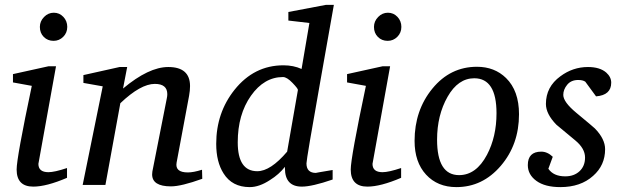

<svg xmlns="http://www.w3.org/2000/svg" viewBox="-20 -756 2555 785"><path d="M255 -646Q255 -622 238.5 -605.5Q222 -589 199 -589Q175 -589 159 -605Q143 -621 143 -646Q143 -669 160 -686.5Q177 -704 200 -704Q223 -704 239 -687Q255 -670 255 -646ZM254 -29Q170 7 116 7Q48 7 48 -63Q48 -111 110 -405L33 -419V-453L178 -485H209L137 -86Q137 -52 178 -52Q203 -52 254 -69Z M807 -25Q721 6 679 6Q602 6 602 -43Q602 -49 603 -55L662 -354Q664 -363 664 -371Q664 -413 613 -413Q555 -413 472 -334L411 0H318L400 -403L321 -417V-449L469 -482H500L483 -394Q588 -482 668 -482Q757 -482 757 -404Q757 -386 753 -364L702 -91Q695 -51 748 -51Q771 -51 806 -62Z M1345 -736Q1317 -578 1289 -420Q1233 -105 1233 -88Q1233 -49 1272 -49Q1268 -49 1340 -61V-22Q1256 7 1214 7Q1145 7 1145 -68V-74Q1121 -43 1084 -20Q1040 9 1001 9Q929 9 894 -47Q864 -94 864 -168Q864 -295 939 -389Q1019 -489 1139 -489Q1180 -489 1213 -474L1245 -662L1159 -672V-707L1312 -736ZM1198 -388Q1199 -393 1176 -417Q1153 -441 1137 -441Q1060 -441 1006 -364.5Q952 -288 952 -174Q952 -56 1032 -56Q1086 -56 1154 -136Z M1621 -646Q1621 -622 1604.5 -605.5Q1588 -589 1565 -589Q1541 -589 1525 -605Q1509 -621 1509 -646Q1509 -669 1526 -686.5Q1543 -704 1566 -704Q1589 -704 1605 -687Q1621 -670 1621 -646ZM1620 -29Q1536 7 1482 7Q1414 7 1414 -63Q1414 -111 1476 -405L1399 -419V-453L1544 -485H1575L1503 -86Q1503 -52 1544 -52Q1569 -52 1620 -69Z M2102 -289Q2102 -165 2027.5 -78Q1953 9 1846 9Q1769 9 1722 -42Q1675 -93 1675 -180Q1675 -305 1748 -394Q1821 -483 1930 -483Q2002 -483 2049 -437Q2102 -385 2102 -289ZM2010 -293Q2010 -436 1919 -436Q1853 -436 1810 -360.5Q1767 -285 1767 -185Q1767 -40 1857 -40Q1927 -40 1971 -123Q2010 -197 2010 -293Z M2479 -418Q2479 -367 2417 -362L2373 -422Q2363 -429 2344 -429Q2315 -429 2299 -409.5Q2283 -390 2283 -368Q2283 -339 2336 -295Q2406 -237 2412 -231Q2454 -188 2454 -146Q2454 -80 2405 -37Q2354 9 2271 9Q2208 9 2173 -16.5Q2138 -42 2138 -81Q2138 -136 2193 -136Q2218 -136 2240 -115L2222 -66Q2243 -35 2291 -35Q2327 -35 2349.5 -56Q2372 -77 2372 -112Q2372 -149 2332 -182Q2258 -244 2255 -246Q2212 -290 2212 -331Q2212 -401 2271 -444Q2322 -482 2384 -482Q2433 -482 2459 -459Q2479 -441 2479 -418Z"/></svg>

Font: Apparatus SIL
Style: Italic
Weight: 400
Italic angle: -11°
Version: Version 1.0